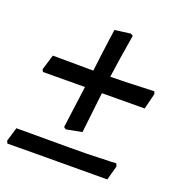

<svg xmlns="http://www.w3.org/2000/svg" viewBox="-127 -599 726 778"><g transform="rotate(20 235.5 -210.0)"><path d="M288 -312Q360 -313 476 -318L480 -307L463 -239L279 -238L259 -63L191 -50L182 -57Q196 -158 206 -238L25 -237L20 -247L40 -313L215 -312Q225 -396 231 -438L239 -496L307 -505L317 -499Q298 -387 288 -312ZM419 83 121 84Q62 85 -11 85L-16 74L2 14H228Q314 14 354 12Q431 10 431 9L436 21Z"/></g></svg>

Font: Alegreya Medium
Style: Italic
Weight: 500
Italic angle: -7°
Designer: Juan Pablo del Peral
Foundry: Huerta Tipografica
Version: Version 2.008; ttfautohint (v1.8)